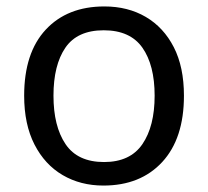

<svg xmlns="http://www.w3.org/2000/svg" viewBox="-20 -566 645 596"><path d="M551 -269Q551 -136 483.5 -63Q416 10 301 10Q230 10 174.5 -22.5Q119 -55 87 -117.5Q55 -180 55 -269Q55 -402 122 -474Q189 -546 304 -546Q377 -546 432.5 -513.5Q488 -481 519.5 -419.5Q551 -358 551 -269ZM146 -269Q146 -174 183.5 -118.5Q221 -63 303 -63Q384 -63 422 -118.5Q460 -174 460 -269Q460 -364 422 -418Q384 -472 302 -472Q220 -472 183 -418Q146 -364 146 -269Z"/></svg>

Font: Noto Sans Mandaic
Style: Regular
Weight: 400
Designer: Monotype Design Team
Foundry: Monotype Imaging Inc.
Version: Version 2.002; ttfautohint (v1.8.4.7-5d5b)